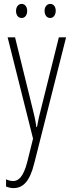

<svg xmlns="http://www.w3.org/2000/svg" viewBox="-20 -720 367 982"><path d="M62 -664C62 -643 73 -628 91 -628C107 -628 119 -642 119 -664C119 -686 107 -700 91 -700C73 -700 62 -684 62 -664ZM208 -665C208 -643 219 -628 237 -628C253 -628 265 -643 265 -665C265 -687 253 -700 237 -700C220 -700 208 -685 208 -665ZM19 -529 149 -11 119 110C99 186 74 206 47 206C35 206 21 202 11 197V234C24 239 35 242 49 242C97 242 132 209 155 116L318 -529H281L189 -160C182 -134 176 -109 169 -70H166C163 -89 163 -100 148 -159L57 -529Z"/></svg>

Font: Noto Sans Thai ExtCond ExtLt
Style: Regular
Weight: 200
Width: 2
Designer: Monotype Design Team
Foundry: Monotype Imaging Inc.
Version: Version 2.002